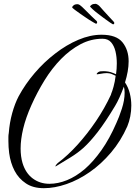

<svg xmlns="http://www.w3.org/2000/svg" viewBox="-20 -856 716 1006"><path d="M210 130Q153 130 116 105Q78 80 56.5 39Q35 -2 28 -54Q26 -69 25 -85Q24 -101 24 -117Q24 -128 24 -138.5Q24 -149 26 -159Q30 -213 44 -263.5Q58 -314 78 -352Q112 -415 161.5 -473Q211 -531 270 -576Q328 -621 390.5 -647.5Q453 -674 512 -674Q590 -674 622 -634Q654 -594 654 -535Q654 -509 649 -481Q644 -453 635 -424Q652 -399 660 -367.5Q668 -336 668 -303Q668 -274 662.5 -246Q657 -218 647 -194Q613 -117 561.5 -56.5Q510 4 451 45Q391 87 328.5 108.5Q266 130 210 130ZM239 107Q284 107 331 88Q378 69 424 30Q469 -9 511.5 -69Q554 -129 590 -212Q604 -242 618.5 -286.5Q633 -331 633 -370Q633 -389 629 -402Q618 -372 606 -345.5Q594 -319 583 -301Q532 -216 492.5 -165Q453 -114 418 -82Q388 -55 349 -31Q310 -7 275 14Q267 19 272 11Q277 3 283 -2Q336 -42 387 -98.5Q438 -155 483 -221.5Q528 -288 561 -359L563 -366Q568 -377 575 -402Q582 -427 586 -459L568 -467Q555 -473 540 -473Q536 -473 532 -472.5Q528 -472 524 -472L492 -467Q483 -465 489 -473Q495 -480 504 -482Q507 -482 512 -482.5Q517 -483 523 -483Q534 -483 547 -481Q560 -479 574 -473L588 -467Q590 -481 591 -495.5Q592 -510 592 -524Q592 -558 585 -587Q578 -616 562 -634.5Q546 -653 517 -653Q456 -653 401.5 -624Q347 -595 300 -547Q252 -498 213.5 -435.5Q175 -373 145 -306Q115 -239 101.5 -182Q88 -125 88 -78Q88 -57 90.5 -38Q93 -19 98 -2Q114 51 151.5 79Q189 107 239 107ZM571 -729Q569 -730 558 -737Q547 -744 536 -752.5Q525 -761 519 -765Q510 -772 494 -784Q478 -796 465.5 -807.5Q453 -819 452 -821Q452 -825 459.5 -830.5Q467 -836 481 -836Q487 -835 493.5 -830.5Q500 -826 504 -821Q510 -814 522.5 -800Q535 -786 549.5 -770.5Q564 -755 575 -743Q577 -741 578 -739Q579 -737 579 -735Q577 -727 571 -729ZM482 -732Q480 -733 469 -739Q458 -745 446 -753Q434 -761 428 -765Q419 -771 402.5 -782.5Q386 -794 372 -804.5Q358 -815 358 -818Q358 -821 365 -827.5Q372 -834 386 -834Q392 -834 398.5 -829.5Q405 -825 410 -820Q417 -814 430 -800.5Q443 -787 458 -772.5Q473 -758 486 -746Q489 -743 489 -739Q489 -735 486.5 -733Q484 -731 482 -732Z"/></svg>

Font: Birthstone Bounce
Style: Regular
Weight: 400
Designer: Robert E. Leuschke
Foundry: Rob Leuschke
Version: Version 1.010; ttfautohint (v1.8.3)